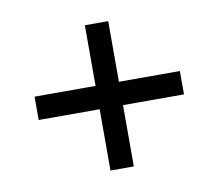

<svg xmlns="http://www.w3.org/2000/svg" viewBox="-58 -640 664 583"><g transform="rotate(-10 274.0 -349.0)"><path d="M50 -314V-386H498V-314ZM310 -125H238V-573H310Z"/></g></svg>

Font: Fustat
Style: Regular
Weight: 400
Designer: Mohamed Gaber, Khaled Hosny, Laura Garcia Mut
Foundry: Kief Type Foundry, Alif Type Foundry, Hard Type Foundry
Version: Version 1.007